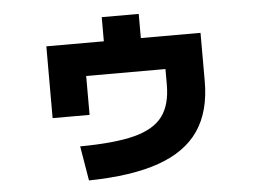

<svg xmlns="http://www.w3.org/2000/svg" viewBox="-48 -681 1034 773"><g transform="rotate(-5 469.0 -295.0)"><path d="M627 -327.1V-389.6H306.6V-232.4H157.2V-522.5H389.6V-620.1H539.1V-522.5H780.3V-327.1Q780.3 -205.6 727.5 -127.9Q674.8 -50.3 564.9 -11.5Q455.1 27.3 281.2 30.3L257.8 -109.4Q399.4 -110.4 478.8 -131.3Q558.1 -152.3 592.5 -199Q627 -245.6 627 -327.1Z"/></g></svg>

Font: Pretendard JP Black
Style: Regular
Weight: 900
Designer: Base glyphs from Inter by Rasmus Andersson; Hangeul glyphs from Noto Sans CJK(Source Han Sans) by Jang Soo-young and Kan
Foundry: Kil Hyung-jin
Version: Version 1.309